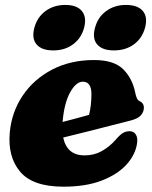

<svg xmlns="http://www.w3.org/2000/svg" viewBox="-20 -722 602 758"><path d="M521 -156Q515 -112.5 480.5 -73.5Q446 -34.5 383.2 -9.8Q320.5 15 230.5 15Q109.5 15 59.8 -43.8Q10 -102.5 18.5 -198.5Q26 -280 69.8 -344.8Q113.5 -409.5 185.8 -447.2Q258 -485 351.5 -485Q429.5 -485 466 -449Q502.5 -413 514 -356Q516 -344.5 520 -335.2Q524 -326 530.5 -323Q548 -315.5 548 -296.5Q548 -281 536.5 -267.2Q525 -253.5 495 -246Q464 -238 418.5 -226.5Q373 -215 323 -202.2Q273 -189.5 229.5 -179Q244.5 -108.5 314 -108.5Q351 -108.5 381.2 -125.2Q411.5 -142 435.5 -169Q452.5 -189 464.5 -196.5Q476.5 -204 491.5 -204Q508 -204 516.2 -191Q524.5 -178 521 -156ZM227.5 -245Q227 -242.5 227 -240.5Q254.5 -247.5 282.2 -255Q310 -262.5 331.5 -268.5Q340.5 -302.5 341 -350Q341 -399.5 307 -399.5Q280.5 -399.5 257.2 -358Q234 -316.5 227.5 -245ZM190 -523Q144.5 -523 124.5 -546.5Q104.5 -570 115.5 -612Q127 -654.5 159.8 -678.5Q192.5 -702.5 238 -702.5Q283.5 -702.5 303.2 -678.5Q323 -654.5 312 -612Q300.5 -570.5 268.2 -546.8Q236 -523 190 -523ZM429.5 -523Q384 -523 363.8 -546.5Q343.5 -570 355 -612Q366 -654 399 -678.2Q432 -702.5 477 -702.5Q524 -702.5 544 -678.5Q564 -654.5 552.5 -612Q541 -570.5 508.5 -546.8Q476 -523 429.5 -523Z"/></svg>

Font: Fraunces 9pt Soft Black
Style: Italic
Weight: 900
Italic angle: -16°
Version: Version 1.000;[b76b70a41]